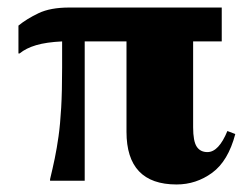

<svg xmlns="http://www.w3.org/2000/svg" viewBox="-20 -480 645 510"><path d="M113 -4Q120 -33 125.5 -59.5Q131 -86 135.5 -118Q140 -150 142.5 -193.5Q145 -237 145 -300V-370Q103 -368 76 -360Q49 -352 32 -338H29V-412Q51 -430 82.5 -445Q114 -460 164 -460H569V-370H493V-142Q493 -105 502.5 -90.5Q512 -76 531 -76Q561 -76 584 -132L605 -124Q586 -52 543.5 -21Q501 10 449 10Q316 10 316 -130V-370H205V0H113Z"/></svg>

Font: Spectral ExtraBold
Style: Regular
Weight: 800
Designer: Jean-Baptiste Levee
Foundry: Production Type
Version: Version 2.001